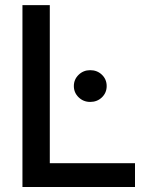

<svg xmlns="http://www.w3.org/2000/svg" viewBox="-20 -748 585 768"><path d="M69.8 0V-727.5H179.2V-95.2H520V0ZM340.8 -340.3Q313.5 -340.3 294.4 -358.9Q275.4 -377.4 275.4 -403.8Q275.4 -430.2 294.4 -448.7Q313.5 -467.3 340.8 -467.3Q368.7 -467.3 387.7 -449Q406.7 -430.7 406.7 -403.8Q406.7 -377 387.7 -358.6Q368.7 -340.3 340.8 -340.3Z"/></svg>

Font: Inter 28pt Medium
Style: Regular
Weight: 500
Designer: Rasmus Andersson
Foundry: rsms
Version: Version 4.001;git-66647c0bb